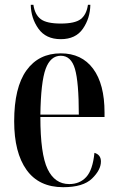

<svg xmlns="http://www.w3.org/2000/svg" viewBox="-20 -769 491 799"><path d="M243 10Q326 10 363 -26Q400 -62 400 -97Q400 -125 373 -133Q366 -62 339 -32.5Q312 -3 268 -3Q208 -3 178 -65.5Q148 -128 148 -282H415V-301Q415 -419 367.5 -483Q320 -547 233 -547Q141 -547 90 -476Q39 -405 39 -264Q39 -134 90.5 -62Q142 10 243 10ZM148 -292Q150 -428 170 -482.5Q190 -537 233 -537Q276 -537 292 -482Q308 -427 308 -292ZM233 -606Q295 -606 325 -649.5Q355 -693 356 -749H346Q340 -708 316 -689.5Q292 -671 233 -671Q174 -671 149.5 -689.5Q125 -708 119 -749H108Q109 -693 140 -649.5Q171 -606 233 -606Z"/></svg>

Font: Noto Serif Display Condensed Semi
Style: Regular
Weight: 600
Width: 3
Designer: Monotype Design Team
Foundry: Monotype Imaging Inc.
Version: Version 1.900